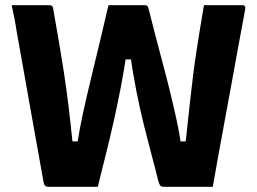

<svg xmlns="http://www.w3.org/2000/svg" viewBox="-20 -720 990 740"><path d="M25 -700Q47 -700 72.5 -700Q98 -700 124 -700Q150 -700 171 -700Q175 -700 178 -698.5Q181 -697 183 -694Q185 -691 185 -686Q189 -663 195 -628.5Q201 -594 209 -547.5Q217 -501 226 -443Q235 -385 243.5 -316Q252 -247 260 -167L232 -175H299L278 -167Q286 -220 300.5 -286.5Q315 -353 332.5 -425Q350 -497 367 -568Q384 -639 398 -700H540Q543 -700 545.5 -698.5Q548 -697 549.5 -695Q551 -693 552 -689Q564 -641 578 -587Q592 -533 607 -477Q622 -421 635.5 -366Q649 -311 660 -260.5Q671 -210 677 -167L654 -175H721L695 -167Q704 -253 711 -316Q718 -379 724 -427.5Q730 -476 736.5 -518Q743 -560 750 -603.5Q757 -647 766 -700Q788 -700 814 -700Q840 -700 866.5 -700Q893 -700 914 -700Q918 -700 921 -698.5Q924 -697 925 -693.5Q926 -690 925 -685Q923 -672 915.5 -632.5Q908 -593 897.5 -535.5Q887 -478 874.5 -409Q862 -340 848.5 -267.5Q835 -195 822.5 -126Q810 -57 800 0Q781 0 755 0Q729 0 702 0Q675 0 651 0Q627 0 612 0Q602 0 598 -4.5Q594 -9 590 -23Q578 -72 563.5 -126Q549 -180 534 -240.5Q519 -301 505.5 -369.5Q492 -438 481 -516L509 -491H440L468 -516Q459 -454 446 -386Q433 -318 418.5 -253.5Q404 -189 390.5 -135Q377 -81 368 -45Q359 -9 357 0Q330 0 294 0Q258 0 224 0Q190 0 169 0Q158 0 153.5 -4.5Q149 -9 147 -23Q141 -57 132.5 -104Q124 -151 114 -207.5Q104 -264 92.5 -327.5Q81 -391 69 -460Q57 -529 44 -600Q40 -627 35 -652.5Q30 -678 25 -700Z"/></svg>

Font: Recursive ExtraBold
Style: Regular
Weight: 800
Version: Version 1.085